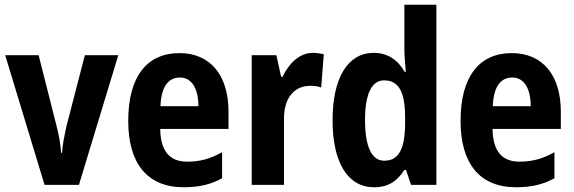

<svg xmlns="http://www.w3.org/2000/svg" viewBox="-20 -780 2421 810"><path d="M168 0H313L479 -547H338L260 -246C251 -204 243 -166 242 -135H238C235 -174 228 -213 218 -251L143 -547H2Z M737 -556C599 -556 521 -456 521 -270C521 -92 600 10 755 10C820 10 870 -2 917 -28V-138C866 -109 822 -98 769 -98C695 -98 657 -144 656 -236H944V-309C944 -462 868 -556 737 -556ZM739 -453C790 -453 817 -405 817 -332H657C660 -417 692 -453 739 -453Z M1300 -557C1241 -557 1197 -509 1172 -456H1166L1146 -547H1042V0H1178V-279C1178 -369 1223 -418 1289 -418C1306 -418 1322 -416 1335 -411L1346 -551C1330 -555 1314 -557 1300 -557Z M1558 10C1619 10 1655 -16 1686 -63H1693L1714 0H1821V-760H1686V-575C1686 -547 1689 -512 1692 -477H1687C1658 -528 1615 -557 1556 -557C1449 -557 1383 -454 1383 -273C1383 -93 1448 10 1558 10ZM1601 -102C1549 -102 1520 -159 1520 -274C1520 -383 1548 -441 1600 -441C1664 -441 1689 -390 1689 -283V-256C1688 -151 1662 -102 1601 -102Z M2139 -556C2001 -556 1923 -456 1923 -270C1923 -92 2002 10 2157 10C2222 10 2272 -2 2319 -28V-138C2268 -109 2224 -98 2171 -98C2097 -98 2059 -144 2058 -236H2346V-309C2346 -462 2270 -556 2139 -556ZM2141 -453C2192 -453 2219 -405 2219 -332H2059C2062 -417 2094 -453 2141 -453Z"/></svg>

Font: Noto Sans Devanagari Condensed
Style: Bold
Weight: 700
Width: 3
Designer: Jelle Bosma - Monotype Design Team
Foundry: Monotype Imaging Inc.
Version: Version 2.004